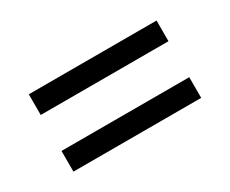

<svg xmlns="http://www.w3.org/2000/svg" viewBox="-56 -616 704 587"><g transform="rotate(-30 296.0 -322.5)"><path d="M70 -459H521V-386H70ZM70 -259H521V-186H70Z"/></g></svg>

Font: kannada25
Style: Book
Weight: 400
Designer: Jelle Bosma - Monotype Design Team
Foundry: Monotype Imaging Inc.
Version: Version 2.003